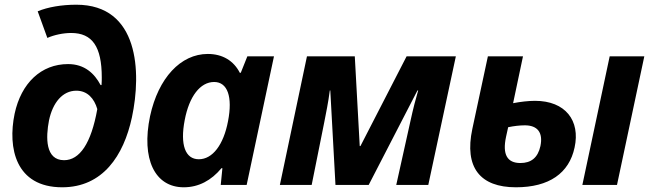

<svg xmlns="http://www.w3.org/2000/svg" viewBox="-20 -785 2767 815"><path d="M244 10C416 10 505 -124 540 -287C581 -479 570 -765 304 -765C242 -765 183 -755 140 -737L181 -624C210 -637 249 -645 282 -645C372 -645 412 -587 412 -456C412 -449 412 -435 411 -424H407C381 -473 339 -513 269 -513C155 -513 70 -433 42 -302C12 -157 46 10 244 10ZM252 -105C172 -105 174 -202 188 -274C204 -350 246 -400 304 -400C351 -400 380 -367 393 -322C367 -176 318 -105 252 -105Z M760 10C823 10 877 -19 920 -71H924L917 0H1027L1143 -546H1030L1002 -476H998C972 -527 925 -556 862 -556C747 -556 652 -454 617 -292C579 -110 637 10 760 10ZM824 -109C766 -109 744 -171 764 -275C783 -376 830 -437 889 -437C946 -437 968 -374 948 -271C929 -170 882 -109 824 -109Z M1168 0H1303L1356 -264C1364 -306 1373 -347 1380 -401H1382L1404 0H1545L1752 -401H1755C1746 -371 1733 -321 1722 -270L1662 0H1798L1915 -546H1706L1510 -165H1507L1486 -546H1283Z M2170 10C2311 10 2396 -50 2419 -159C2444 -273 2380 -357 2251 -357C2223 -357 2189 -353 2158 -347L2200 -546H2051L1985 -238C1950 -74 2018 10 2170 10ZM2452 0H2599L2715 -546H2568ZM2128 -204 2137 -245C2161 -250 2186 -253 2208 -253C2261 -253 2286 -223 2274 -165C2263 -115 2234 -93 2189 -93C2133 -93 2112 -129 2128 -204Z"/></svg>

Font: Noto Sans
Style: Bold Italic
Weight: 700
Italic angle: -12°
Designer: Monotype Design Team
Foundry: Monotype Imaging Inc.
Version: Version 2.013